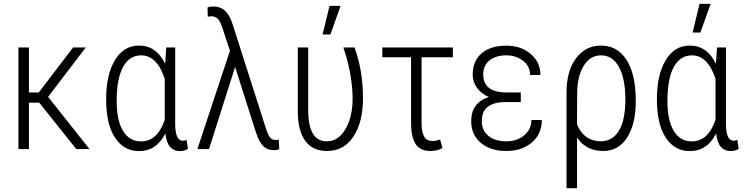

<svg xmlns="http://www.w3.org/2000/svg" viewBox="-20 -775 3873 998"><path d="M184.1 -241.2H130.4V0H75.7V-528.3H130.4V-294.4H181.6L359.9 -528.3H425.8L230 -271.5L445.3 0H376.5Z M890.6 -528.3V-130.9Q891.1 -43.5 930.2 -43.5Q938 -43.5 949.7 -47.4L957 -1.5Q939.9 10.3 915 10.3Q883.8 10.3 864.7 -10.7Q845.7 -31.7 839.4 -81.1Q793.9 10.3 702.1 10.3Q623.5 10.3 577.6 -59.6Q531.7 -129.4 531.7 -259.3Q531.7 -386.7 577.4 -462.4Q623 -538.1 702.6 -538.1Q792.5 -538.1 838.4 -443.4L844.2 -528.3ZM586.4 -249Q586.4 -149.4 619.4 -94.7Q652.3 -40 712.9 -40Q798.3 -40 836.4 -152.3V-365.2Q796.4 -487.3 713.4 -487.3Q652.8 -487.3 619.6 -426.8Q586.4 -366.2 586.4 -249Z M1090.8 -741.2Q1154.3 -741.2 1183.1 -666L1193.4 -635.7L1359.9 -114.7Q1370.1 -81.1 1381.1 -64.2Q1392.1 -47.4 1411.1 -47.4Q1421.9 -47.4 1428.7 -49.3L1431.6 0Q1421.9 5.4 1402.8 5.4Q1368.7 5.4 1346.9 -17.1Q1325.2 -39.6 1307.1 -96.7L1202.1 -427.2L1066.4 0H1005.9L1175.3 -511.2L1141.1 -614.3Q1127.9 -659.2 1114 -674.8Q1100.1 -690.4 1079.6 -690.4L1060.1 -688.5L1058.6 -735.8Q1069.3 -741.2 1090.8 -741.2Z M1582 -528.3V-203.6Q1582 -40.5 1678.2 -40.5Q1738.8 -40.5 1775.9 -104.2Q1813 -168 1813 -264.2Q1811 -394 1764.6 -528.3H1822.8Q1866.7 -408.7 1866.7 -265.1Q1866.7 -139.6 1816.9 -64.9Q1767.1 9.8 1680.2 9.8Q1605 9.8 1566.4 -43.2Q1527.8 -96.2 1527.8 -199.2V-528.3ZM1692.9 -744.6H1750.5L1697.3 -595.7H1656.7Z M2334 -477.5H2171.4V-133.8Q2171.4 -87.9 2184.8 -64.9Q2198.2 -42 2228 -42Q2246.1 -42 2267.6 -50.3L2279.8 -5.9Q2254.9 9.8 2216.3 9.8Q2164.6 9.8 2141.1 -25.1Q2117.7 -60.1 2116.7 -130.4V-477.5H1967.3V-528.3H2334Z M2429.2 -145Q2429.2 -241.2 2521 -271Q2481 -288.1 2459 -318.8Q2437 -349.6 2437 -387.7Q2437 -458 2483.4 -497.8Q2529.8 -537.6 2611.8 -537.6Q2688 -537.6 2738.5 -494.6Q2789.1 -451.7 2789.1 -385.3H2735.4Q2735.4 -430.2 2699.2 -458.7Q2663.1 -487.3 2611.8 -487.3Q2556.2 -487.3 2523.9 -460.7Q2491.7 -434.1 2491.7 -388.2Q2491.7 -294.4 2613.3 -294.4H2687V-244.6H2609.9Q2548.3 -244.6 2516.4 -220.7Q2484.4 -196.8 2484.4 -144Q2484.4 -98.1 2518.1 -69.3Q2551.8 -40.5 2611.8 -40.5Q2668 -40.5 2705.1 -71.8Q2742.2 -103 2742.2 -151.4H2796.4Q2796.4 -78.6 2744.6 -34.4Q2692.9 9.8 2611.8 9.8Q2528.8 9.8 2479 -32.7Q2429.2 -75.2 2429.2 -145Z M3104 -538.1Q3189 -538.1 3236.8 -463.6Q3284.7 -389.2 3284.7 -249Q3284.7 -130.9 3240 -60.5Q3195.3 9.8 3115.7 9.8Q3025.9 9.8 2979.5 -60.1V203.1H2924.8V-301.8Q2926.3 -409.7 2975.6 -473.9Q3024.9 -538.1 3104 -538.1ZM2979.5 -127.9Q2997.1 -85 3028.8 -62.7Q3060.5 -40.5 3102.5 -40.5Q3163.1 -40.5 3196.8 -95Q3230.5 -149.4 3230.5 -259.3Q3230.5 -365.7 3197.3 -426.5Q3164.1 -487.3 3104 -487.3Q3047.9 -487.3 3014.2 -433.1Q2980.5 -378.9 2980 -287.6Z M3753.4 -528.3V-130.9Q3753.9 -43.5 3793 -43.5Q3800.8 -43.5 3812.5 -47.4L3819.8 -1.5Q3802.7 10.3 3777.8 10.3Q3746.6 10.3 3727.5 -10.7Q3708.5 -31.7 3702.1 -81.1Q3656.7 10.3 3564.9 10.3Q3486.3 10.3 3440.4 -59.6Q3394.5 -129.4 3394.5 -259.3Q3394.5 -386.7 3440.2 -462.4Q3485.8 -538.1 3565.4 -538.1Q3655.3 -538.1 3701.2 -443.4L3707 -528.3ZM3449.2 -249Q3449.2 -149.4 3482.2 -94.7Q3515.1 -40 3575.7 -40Q3661.1 -40 3699.2 -152.3V-365.2Q3659.2 -487.3 3576.2 -487.3Q3515.6 -487.3 3482.4 -426.8Q3449.2 -366.2 3449.2 -249ZM3616.2 -754.9H3673.8L3620.6 -606H3580.1Z"/></svg>

Font: Roboto Condensed Light
Style: Regular
Weight: 300
Designer: Google
Version: Version 2.134; 2016